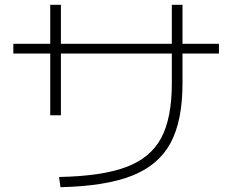

<svg xmlns="http://www.w3.org/2000/svg" viewBox="-20 -778 978 808"><path d="M703.1 -426.8V-552.7H236.3V-293H191.4V-552.7H36.1V-593.8H191.4V-757.8H236.3V-593.8H703.1V-757.8H748V-593.8H901.4V-552.7H748V-426.8Q748 -269.5 697.8 -176.3Q647.5 -83 536.1 -38.8Q424.8 5.4 234.4 9.8L228.5 -33.2Q408.7 -36.6 511 -75Q613.3 -113.3 658.2 -197Q703.1 -280.8 703.1 -426.8Z"/></svg>

Font: Pretendard JP ExtraLight
Style: Regular
Weight: 200
Designer: Base glyphs from Inter by Rasmus Andersson; Hangeul glyphs from Noto Sans CJK(Source Han Sans) by Jang Soo-young and Kan
Foundry: Kil Hyung-jin
Version: Version 1.309